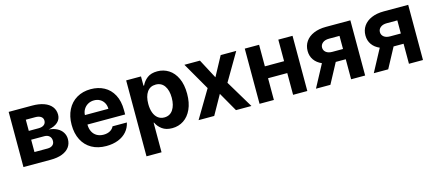

<svg xmlns="http://www.w3.org/2000/svg" viewBox="-52 -1060 4054 1782"><g transform="rotate(-15 1974.5 -169.0)"><path d="M56.6 -530.3H282.2Q347.2 -530.3 394.5 -513.4Q441.9 -496.6 467.5 -464.4Q493.2 -432.1 493.2 -386.7Q493.2 -343.8 461.7 -315.2Q430.2 -286.6 373 -276.4Q418.9 -272.9 452.9 -255.1Q486.8 -237.3 504.6 -208.5Q522.5 -179.7 522.5 -144.5Q522.5 -99.6 498.3 -67.1Q474.1 -34.7 428.2 -17.3Q382.3 0 317.4 0H56.6ZM383.8 -164.1Q383.8 -193.4 366 -210Q348.1 -226.6 317.4 -226.6H191.4V-108.4H317.4Q348.1 -108.4 366 -123.3Q383.8 -138.2 383.8 -164.1ZM356.4 -366.2Q356.4 -391.1 336.7 -405Q316.9 -418.9 282.2 -418.9H191.4V-311.5H285.2Q318.8 -311.5 337.6 -325.9Q356.4 -340.3 356.4 -366.2Z M589.8 -262.7Q589.8 -344.2 621.3 -406.5Q652.8 -468.8 710.9 -502.9Q769 -537.1 845.7 -537.1Q917 -537.1 973.4 -507.1Q1029.8 -477.1 1062.3 -416.5Q1094.7 -356 1094.7 -268.6V-227.5H732.4Q732.4 -188 747.3 -158.7Q762.2 -129.4 789.8 -113.5Q817.4 -97.7 854.5 -97.7Q890.1 -97.7 916 -112.1Q941.9 -126.5 953.1 -151.4H1090.8Q1080.6 -102.5 1048.8 -65.9Q1017.1 -29.3 966.6 -9.3Q916 10.7 851.6 10.7Q771 10.7 712.2 -22.5Q653.3 -55.7 621.6 -117.4Q589.8 -179.2 589.8 -262.7ZM958 -318.4Q958 -350.1 944.1 -375.2Q930.2 -400.4 905.3 -414.6Q880.4 -428.7 848.6 -428.7Q816.4 -428.7 790.3 -414.1Q764.2 -399.4 748.8 -374Q733.4 -348.6 732.4 -318.4Z M1185.5 -530.3H1328.1V-441.4H1334Q1352.1 -481.4 1388.7 -509.3Q1425.3 -537.1 1485.4 -537.1Q1545.4 -537.1 1594.2 -506.1Q1643.1 -475.1 1671.6 -413.8Q1700.2 -352.5 1700.2 -264.6Q1700.2 -178.7 1672.1 -116.9Q1644 -55.2 1595.5 -23.2Q1546.9 8.8 1485.4 8.8Q1426.3 8.8 1389.4 -18.3Q1352.5 -45.4 1334 -85H1330.1V199.2H1185.5ZM1439.5 -106.4Q1493.7 -106.4 1523.2 -149.9Q1552.7 -193.4 1552.7 -265.6Q1552.7 -336.9 1523.2 -379.4Q1493.7 -421.9 1439.5 -421.9Q1385.7 -421.9 1356.4 -380.1Q1327.1 -338.4 1327.1 -265.6Q1327.1 -217.8 1340.3 -181.9Q1353.5 -146 1378.9 -126.2Q1404.3 -106.4 1439.5 -106.4Z M1993.2 -343.8 2093.8 -530.3H2243.2L2087.9 -265.6L2247.1 0H2098.6L1993.2 -184.6L1889.6 0H1739.3L1897.5 -265.6L1745.1 -530.3H1894.5Z M2462.9 -323.2H2647.5V-530.3H2784.2V0H2647.5V-209H2462.9V0H2325.2V-530.3H2462.9Z M3205.1 -192.4H3108.9L3005.9 0H2867.2L2981.9 -214.4Q2934.6 -234.9 2908.7 -271.7Q2882.8 -308.6 2882.8 -357.4Q2882.8 -409.2 2909.7 -448.2Q2936.5 -487.3 2986.8 -508.8Q3037.1 -530.3 3104.5 -530.3H3339.8V0H3205.1ZM3102.5 -291H3205.1V-417H3104.5Q3064.9 -417 3042.7 -398.7Q3020.5 -380.4 3020.5 -353.5Q3020.5 -326.2 3042 -308.6Q3063.5 -291 3102.5 -291Z M3760.7 -192.4H3664.6L3561.5 0H3422.9L3537.6 -214.4Q3490.2 -234.9 3464.4 -271.7Q3438.5 -308.6 3438.5 -357.4Q3438.5 -409.2 3465.3 -448.2Q3492.2 -487.3 3542.5 -508.8Q3592.8 -530.3 3660.2 -530.3H3895.5V0H3760.7ZM3658.2 -291H3760.7V-417H3660.2Q3620.6 -417 3598.4 -398.7Q3576.2 -380.4 3576.2 -353.5Q3576.2 -326.2 3597.7 -308.6Q3619.1 -291 3658.2 -291Z"/></g></svg>

Font: Pretendard GOV
Style: Bold
Weight: 700
Designer: Base glyphs from Inter by Rasmus Andersson; Hangeul glyphs from Noto Sans CJK(Source Han Sans) by Jang Soo-young and Kan
Foundry: Kil Hyung-jin
Version: Version 1.309